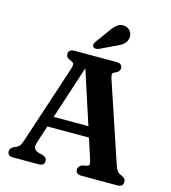

<svg xmlns="http://www.w3.org/2000/svg" viewBox="-131 -1025 1008 1130"><g transform="rotate(15 373.5 -459.5)"><path d="M244.5 -29.5Q244.5 0 208.5 0H55.5Q19.5 0 19.5 -29.5Q19.5 -46.5 42 -59.5L58 -66Q71 -72.5 78 -83Q85 -93.5 94.5 -123.5L249 -592.5Q255.5 -614 253 -623.2Q250.5 -632.5 232.5 -639Q205 -649 205 -670.5Q205 -700 241.5 -700H496Q532 -700 532 -671Q532 -649 504.5 -638.5Q492 -634 489.5 -625.8Q487 -617.5 492.5 -600L651 -126Q660 -97 669.2 -83.2Q678.5 -69.5 695.5 -63.5Q712.5 -56 718.2 -48.8Q724 -41.5 724 -29.5Q724 0 688 0H471.5Q435 0 435 -29.5Q435 -50 459.5 -59.5L489 -66Q501.5 -70 500.8 -80Q500 -90 493 -112L455 -228.5H202L171 -134.5Q161 -103.5 163 -90Q165 -76.5 191.5 -65.5L220 -58.5Q244.5 -49 244.5 -29.5ZM223 -292.5H434.5L329 -617ZM404 -862Q423.5 -891.5 444.2 -907.5Q465 -923.5 492.5 -917Q516.5 -911 527.2 -891.5Q538 -872 533 -852Q527.5 -829.5 510.8 -815.8Q494 -802 465 -790L373.5 -746.5Q365 -743.5 356 -744.2Q347 -745 341.5 -751Q336 -758 338.2 -765.8Q340.5 -773.5 345.5 -782Z"/></g></svg>

Font: Fraunces 9pt S050 SemiBold
Style: Regular
Weight: 600
Version: Version 1.000; ttfautohint (v1.8.3)